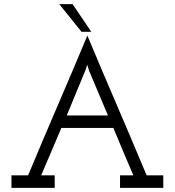

<svg xmlns="http://www.w3.org/2000/svg" viewBox="-20 -903 840 923"><path d="M243 0V-60H178Q207 -129 226.5 -174Q246 -219 275 -288H525Q549 -231 572.5 -174Q596 -117 621 -60H557V0H765V-60H685Q614 -230 542.5 -396Q471 -562 400 -732Q329 -562 257.5 -396Q186 -230 115 -60H35V0ZM389 -561Q391 -566 393.5 -573Q396 -580 399 -592L409 -561L499 -348H301Q322 -399 344.5 -453.5Q367 -508 389 -561ZM419 -750Q396 -783 374 -816.5Q352 -850 329 -883H265Q292 -850 318.5 -816.5Q345 -783 372 -750Z"/></svg>

Font: Josefin Slab Thin SemiBold
Style: Regular
Weight: 600
Version: Version 2.000